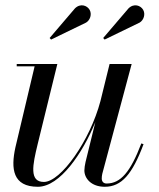

<svg xmlns="http://www.w3.org/2000/svg" viewBox="-20 -705 608 735"><path d="M514.5 -618.5C530.5 -628 537.5 -651 528 -667.5C518.5 -684 493 -693.5 472 -673L375 -559.5L380.5 -553.5ZM309.5 -618.5C325.5 -628 332.5 -651 323 -667.5C313.5 -684 288 -693.5 267 -673L170 -559.5L175.5 -553.5ZM199.5 -460H44V-451H112.5L39 -141C21 -59 28.5 10 125 10C209.5 10 296.5 -119 345 -237.5L307.5 -85C305 -74.5 303 -60.5 303 -52.5C303 -22.5 329 10 381 10C445.5 10 486.5 -38 529.5 -153L521 -156C479.5 -47 442 -2.5 388 -2.5C375.5 -2.5 369.5 -11 369.5 -21.5C369.5 -26.5 370 -33.5 371.5 -39.5L484 -460H399.5L364.5 -318C324.5 -167 213 -8.5 148 -8.5C91 -8.5 105 -74 124 -152.5Z"/></svg>

Font: Bodoni* 24pt
Style: Italic
Weight: 400
Italic angle: -13°
Version: Version 2.3